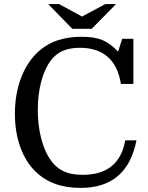

<svg xmlns="http://www.w3.org/2000/svg" viewBox="-20 -910 724 940"><path d="M371 -676Q322 -676 287.5 -661Q253 -646 229 -614Q199 -575 182 -511.5Q165 -448 165 -372Q165 -301 180 -239Q195 -177 222 -135Q249 -93 287.5 -73.5Q326 -54 384 -54Q564 -54 593 -223H648Q603 10 374 10Q236 10 154 -70Q105 -118 79 -191Q53 -264 53 -353Q53 -454 86 -536Q119 -618 179 -667Q255 -730 380 -730Q442 -730 481 -714Q520 -698 558 -657L578 -720H633V-499H572Q558 -587 507.5 -631.5Q457 -676 371 -676ZM429 -769 548 -890H495L382 -829L269 -890H216L334 -769Z"/></svg>

Font: Domine
Style: Regular
Weight: 400
Designer: Pablo Impallari, Rodrigo Fuenzalida, Brenda Gallo
Foundry: Pablo Impallari, Rodrigo Fuenzalida, Brenda Gallo
Version: Version 2.000;September 19, 2022;FontCreator 14.0.0.2877 64-